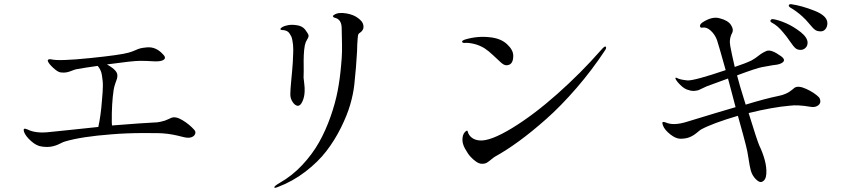

<svg xmlns="http://www.w3.org/2000/svg" viewBox="-20 -827 4040 912"><path d="M902 -211Q911 -202 907 -191Q903 -180 889 -175Q875 -170 851 -176Q794 -191 759 -193Q749 -195 665.5 -195Q582 -195 510 -189Q366 -178 289 -155Q283 -154 264.5 -144.5Q246 -135 225.5 -131Q205 -127 178 -131Q153 -134 127 -157.5Q101 -181 94 -201Q91 -211 94 -214.5Q97 -218 111 -212Q150 -192 217 -200Q240 -202 319 -210.5Q398 -219 447 -224Q459 -279 464 -347Q464 -349 465.5 -365Q467 -381 467.5 -390Q468 -399 468.5 -415.5Q469 -432 467.5 -444Q466 -456 464 -470Q462 -484 456.5 -495Q451 -506 444 -514Q380 -505 342 -498Q333 -496 321 -491Q309 -486 297 -483.5Q285 -481 268 -483Q254 -485 233 -504.5Q212 -524 208 -535Q205 -542 210.5 -544.5Q216 -547 224 -545Q260 -536 407 -551Q554 -566 591 -577Q609 -582 623 -588.5Q637 -595 647 -597.5Q657 -600 678 -602Q722 -606 756 -567Q774 -548 749 -539Q734 -534 705 -536Q678 -538 644 -538Q612 -538 488 -521Q518 -504 529 -490Q537 -480 537.5 -470Q538 -460 535 -451.5Q532 -443 527 -428.5Q522 -414 520 -401Q510 -336 511 -246Q512 -240 512 -231Q663 -243 710 -245Q727 -245 742 -248.5Q757 -252 763 -254Q769 -256 781 -261.5Q793 -267 793 -267Q814 -276 847 -256Q880 -236 902 -211Z M1627 -763Q1660 -757 1681 -741Q1702 -725 1705 -711Q1712 -686 1689 -671Q1682 -667 1680.5 -658.5Q1679 -650 1677 -616Q1676 -596 1676 -583Q1672 -509 1663 -425Q1658 -380 1643.5 -330Q1629 -280 1599.5 -220.5Q1570 -161 1530.5 -109.5Q1491 -58 1430.5 -11.5Q1370 35 1298 62Q1282 68 1283 62Q1284 56 1308 42Q1368 8 1416 -43.5Q1464 -95 1495.5 -151Q1527 -207 1550 -272.5Q1573 -338 1584 -396Q1595 -454 1600 -514Q1604 -553 1604.5 -582Q1605 -611 1604 -644.5Q1603 -678 1603 -692Q1603 -736 1569 -743Q1563 -745 1561.5 -749Q1560 -753 1568 -757Q1587 -770 1627 -763ZM1429 -687Q1444 -667 1445.5 -659.5Q1447 -652 1439 -639.5Q1431 -627 1428 -612Q1424 -591 1423 -565.5Q1422 -540 1422.5 -515.5Q1423 -491 1422 -458Q1422 -454 1425 -431.5Q1428 -409 1427 -392Q1426 -365 1416 -344Q1406 -323 1393.5 -324.5Q1381 -326 1370 -342.5Q1359 -359 1359 -379Q1359 -401 1363.5 -445.5Q1368 -490 1371 -534Q1371 -535 1371.5 -549.5Q1372 -564 1372.5 -570Q1373 -576 1373 -591Q1373 -606 1372 -613.5Q1371 -621 1369 -634Q1367 -647 1363.5 -654Q1360 -661 1355 -668.5Q1350 -676 1342.5 -679.5Q1335 -683 1326 -684Q1312 -684 1312 -688.5Q1312 -693 1321 -698.5Q1330 -704 1348.5 -707.5Q1367 -711 1391.5 -707Q1416 -703 1429 -687Z M2177 -172Q2179 -193 2193 -204Q2201 -210 2202 -201Q2206 -185 2220.5 -173.5Q2235 -162 2257 -160Q2308 -155 2411.5 -218Q2515 -281 2627.5 -381Q2740 -481 2832 -586Q2852 -609 2856 -606Q2863 -601 2854 -588Q2792 -494 2718.5 -409Q2645 -324 2575 -262Q2505 -200 2444.5 -156Q2384 -112 2333 -84Q2327 -81 2314.5 -70.5Q2302 -60 2293 -54.5Q2284 -49 2269.5 -49Q2255 -49 2239 -61Q2229 -68 2216 -81.5Q2203 -95 2188.5 -121.5Q2174 -148 2177 -172ZM2188 -639Q2248 -657 2307 -650Q2358 -645 2388 -617.5Q2418 -590 2418 -562Q2418 -517 2385 -517Q2374 -517 2359.5 -530Q2345 -543 2323 -564Q2301 -585 2281 -598Q2256 -613 2229.5 -619Q2203 -625 2186 -623Q2175 -623 2175 -630Q2176 -635 2188 -639Z M3652 -736Q3676 -733 3713 -717Q3748 -702 3784 -674Q3816 -648 3816 -624Q3816 -609 3806 -599.5Q3796 -590 3783 -590Q3768 -590 3758.5 -598Q3749 -606 3732 -631Q3715 -656 3700 -673Q3674 -705 3647 -719Q3637 -724 3640 -730.5Q3643 -737 3652 -736ZM3739 -807Q3788 -800 3849 -776Q3910 -752 3910 -717Q3910 -700 3901 -689Q3892 -678 3879 -678Q3862 -678 3852 -685Q3842 -692 3825 -713Q3808 -734 3790 -750Q3762 -775 3734 -791Q3725 -797 3727 -802.5Q3729 -808 3739 -807ZM3870 -365Q3877 -356 3876.5 -344Q3876 -332 3862.5 -324Q3849 -316 3828 -320Q3769 -330 3732 -325Q3650 -318 3536 -290Q3576 -160 3587 -135Q3603 -102 3612.5 -67Q3622 -32 3620 -1Q3618 30 3598 37Q3587 41 3570 24Q3553 7 3546 -18Q3541 -37 3535.5 -74Q3530 -111 3523 -137Q3515 -170 3485 -277Q3366 -242 3310 -212Q3305 -209 3289.5 -196Q3274 -183 3256 -175.5Q3238 -168 3212 -168Q3190 -168 3163.5 -189Q3137 -210 3129 -231Q3125 -242 3127 -246Q3129 -250 3143 -245Q3179 -229 3241 -248Q3411 -300 3474 -318Q3468 -341 3456 -386.5Q3444 -432 3438 -454Q3404 -441 3337 -417Q3328 -413 3316.5 -407.5Q3305 -402 3299.5 -399.5Q3294 -397 3280 -395.5Q3266 -394 3252 -399Q3232 -403 3211.5 -423.5Q3191 -444 3188 -455Q3188 -457 3190 -458Q3193 -458 3197 -456Q3208 -449 3245 -445Q3277 -443 3427 -494Q3393 -615 3386 -636Q3376 -663 3356.5 -681Q3337 -699 3318 -696Q3306 -693 3305 -703Q3304 -711 3316 -720Q3363 -751 3399 -740Q3438 -730 3452 -708.5Q3466 -687 3458 -671Q3442 -642 3449 -607Q3454 -578 3470 -509Q3521 -526 3550 -540Q3568 -550 3584 -563Q3600 -576 3621 -585Q3643 -594 3690 -560Q3719 -539 3688 -525Q3674 -519 3649 -517Q3634 -515 3599 -508Q3575 -504 3481 -469Q3493 -422 3513 -359Q3519 -339 3522 -330Q3613 -358 3681 -372Q3696 -375 3709 -380.5Q3722 -386 3728 -390Q3734 -394 3743 -401Q3752 -408 3754 -410Q3772 -422 3810 -404.5Q3848 -387 3870 -365Z"/></svg>

Font: TsukuhouMincho
Style: Regular
Weight: 400
Designer: Iose
Foundry: Typographish
Version: Version 1.001; ttfautohint (v1.8.3)